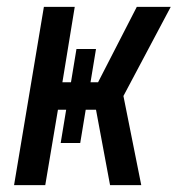

<svg xmlns="http://www.w3.org/2000/svg" viewBox="-20 -540 540 560"><path d="M21 0 108 -520H198L162 -300H187L203 -397H260L244 -300H266L379 -520H478L340 -260L392 0H301L260 -220H230L214 -123H157L173 -220H149L112 0Z"/></svg>

Font: Iosevka SS04 Medium Oblique
Style: Regular
Weight: 500
Italic angle: -9°
Monospace: yes
Designer: Belleve Invis
Foundry: Belleve Invis
Version: Version 19.0.0; ttfautohint (v1.8.4)